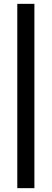

<svg xmlns="http://www.w3.org/2000/svg" viewBox="-20 -770 269 999"><path d="M70 209V-750H159V209Z"/></svg>

Font: Cabin Resolve
Style: Regular-Resolve
Weight: 400
Designer: Pablo Impallari
Foundry: Pablo Impallari. http://www.impallari.com Igino Marini. http://www.ikern.com
Version: Version 3.001